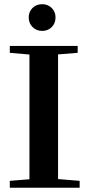

<svg xmlns="http://www.w3.org/2000/svg" viewBox="-20 -878 418 898"><path d="M177.2 -858.4Q204.1 -858.4 221.9 -840.8Q239.7 -823.2 239.7 -796.4Q239.7 -769 221.9 -751.2Q204.1 -733.4 177.2 -733.4Q150.4 -733.4 132.3 -751.5Q114.3 -769.5 114.3 -796.4Q114.3 -823.2 132.1 -840.8Q149.9 -858.4 177.2 -858.4ZM25.9 0V-32.2L117.7 -39.6V-623L25.9 -630.9V-663.1H343.3V-630.9L251.5 -623.5V-40.5L352.5 -32.2V0Z"/></svg>

Font: Elstob 10pt SemiBold
Style: Regular
Weight: 600
Designer: Peter S. Baker
Version: Version 1.015